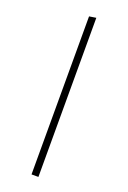

<svg xmlns="http://www.w3.org/2000/svg" viewBox="-144 -789 558 838"><g transform="rotate(20 135.0 -369.5)"><path d="M151 -739V0H119V-734Z"/></g></svg>

Font: Fira Sans UltraLight
Style: Regular
Weight: 200
Designer: Carrois Corporate & Edenspiekermann AG
Foundry: Carrois Corporate GbR & Edenspiekermann AG
Version: Version 4.106;PS 004.106;hotconv 1.0.70;makeotf.lib2.5.58329